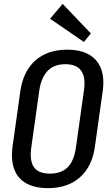

<svg xmlns="http://www.w3.org/2000/svg" viewBox="-20 -965 573 993"><path d="M228 8Q160 8 115.5 -17Q71 -42 53.5 -90.5Q36 -139 45 -208L85 -492Q95 -562 126.5 -610Q158 -658 209 -683Q260 -708 328 -708Q396 -708 440 -683Q484 -658 502.5 -610Q521 -562 511 -492L471 -208Q462 -139 430 -90.5Q398 -42 347 -17Q296 8 228 8ZM238 -67Q297 -67 330 -100Q363 -133 373 -204L414 -496Q424 -565 400 -599Q376 -633 318 -633Q260 -633 226.5 -598.5Q193 -564 183 -496L142 -204Q132 -134 155.5 -100.5Q179 -67 238 -67ZM450 -792 414 -748 239 -868 304 -945Z"/></svg>

Font: Pathway Extreme Condensed Medium
Style: Italic
Weight: 500
Width: 3
Italic angle: -8°
Version: Version 1.001;gftools[0.9.26]